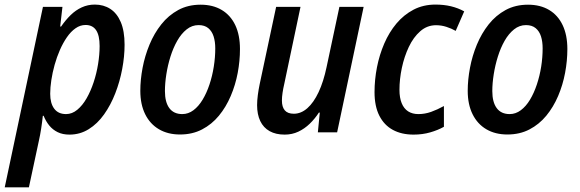

<svg xmlns="http://www.w3.org/2000/svg" viewBox="-60 -570 2498 827"><path d="M-39.6 236.8 125 -540.5H209L199.2 -455.6H203.1Q222.2 -483.4 244.1 -504.9Q266.1 -526.4 292.2 -538.3Q318.4 -550.3 348.6 -550.3Q386.2 -550.3 415 -531.7Q443.8 -513.2 460.2 -474.9Q476.6 -436.5 476.6 -377.4Q476.6 -326.7 466.3 -272.5Q456.1 -218.3 436.5 -168Q417 -117.7 388.4 -77.4Q359.9 -37.1 322.3 -13.7Q284.7 9.8 239.3 9.8Q210 9.8 188.5 -0.7Q167 -11.2 152.1 -29.5Q137.2 -47.9 127.9 -71.3H124.5Q121.6 -43.5 117.2 -15.4Q112.8 12.7 107.4 36.6L64.5 236.8ZM224.6 -78.6Q250.5 -78.6 272.9 -97.2Q295.4 -115.7 313 -146.5Q330.6 -177.2 343.3 -215.6Q356 -253.9 362.5 -294.4Q369.1 -335 369.1 -371.6Q369.1 -417.5 354 -439.9Q338.9 -462.4 308.6 -462.4Q285.6 -462.4 265.4 -448.2Q245.1 -434.1 228.3 -409.7Q211.4 -385.3 198 -354.7Q184.6 -324.2 175.3 -290.8Q166 -257.3 161.1 -225.1Q156.2 -192.9 156.2 -166Q156.2 -125 173.6 -101.8Q190.9 -78.6 224.6 -78.6Z M715.3 9.3Q663.1 9.3 624.8 -13.2Q586.4 -35.6 565.4 -77.9Q544.4 -120.1 544.4 -178.7Q544.4 -226.6 554.2 -278.1Q564 -329.6 584 -377.9Q604 -426.3 634.8 -465.1Q665.5 -503.9 707.8 -526.9Q750 -549.8 804.2 -549.8Q856.9 -549.8 895 -527.1Q933.1 -504.4 953.4 -461.7Q973.6 -418.9 973.6 -358.9Q973.6 -308.1 963.9 -256.1Q954.1 -204.1 933.8 -156.5Q913.6 -108.9 882.8 -71.5Q852.1 -34.2 810.3 -12.5Q768.6 9.3 715.3 9.3ZM725.1 -78.6Q751 -78.6 773.2 -95.2Q795.4 -111.8 812.7 -140.6Q830.1 -169.4 842.3 -206.1Q854.5 -242.7 860.8 -282.7Q867.2 -322.8 867.2 -361.8Q867.2 -390.6 860.1 -413.1Q853 -435.5 837.2 -448.7Q821.3 -461.9 795.4 -461.9Q767.1 -461.9 743.9 -443.4Q720.7 -424.8 703.4 -394.3Q686 -363.8 674.3 -326.4Q662.6 -289.1 656.5 -250.2Q650.4 -211.4 650.4 -177.7Q650.4 -129.9 669.4 -104.2Q688.5 -78.6 725.1 -78.6Z M1166 9.8Q1127.9 9.8 1101.3 -5.1Q1074.7 -20 1061 -48.6Q1047.4 -77.1 1047.4 -117.2Q1047.4 -136.2 1050.5 -160.4Q1053.7 -184.6 1058.6 -208L1129.4 -540.5H1234.4L1164.6 -209.5Q1159.7 -188.5 1157 -170.2Q1154.3 -151.9 1154.3 -136.7Q1154.3 -109.4 1166.7 -94.7Q1179.2 -80.1 1205.6 -80.1Q1236.8 -80.1 1263.9 -104Q1291 -127.9 1312.3 -173.1Q1333.5 -218.3 1346.7 -281.2L1401.9 -540.5H1506.3L1392.1 0H1309.1L1317.4 -85H1313.5Q1296.4 -58.6 1274.2 -37.1Q1252 -15.6 1225.1 -2.9Q1198.2 9.8 1166 9.8Z M1721.2 9.8Q1669.9 9.8 1632.3 -10.5Q1594.7 -30.8 1574 -71.5Q1553.2 -112.3 1553.2 -173.3Q1553.2 -226.6 1563.7 -280.3Q1574.2 -334 1595.2 -382.6Q1616.2 -431.2 1647.7 -468.8Q1679.2 -506.3 1721.2 -528.3Q1763.2 -550.3 1815.9 -550.3Q1851.6 -550.3 1882.3 -543Q1913.1 -535.6 1939.5 -521L1902.8 -437Q1884.8 -447.3 1863 -454.3Q1841.3 -461.4 1817.9 -461.4Q1779.8 -461.4 1750.2 -435.5Q1720.7 -409.7 1700.9 -367.9Q1681.2 -326.2 1670.9 -277.6Q1660.6 -229 1660.6 -183.1Q1660.6 -148.9 1670.2 -125.5Q1679.7 -102.1 1698 -90.3Q1716.3 -78.6 1742.2 -78.6Q1770 -78.6 1796.9 -88.1Q1823.7 -97.7 1852.1 -113.3V-23.9Q1826.2 -9.3 1793 0.2Q1759.8 9.8 1721.2 9.8Z M2125.5 9.3Q2073.2 9.3 2034.9 -13.2Q1996.6 -35.6 1975.6 -77.9Q1954.6 -120.1 1954.6 -178.7Q1954.6 -226.6 1964.4 -278.1Q1974.1 -329.6 1994.1 -377.9Q2014.2 -426.3 2044.9 -465.1Q2075.7 -503.9 2117.9 -526.9Q2160.2 -549.8 2214.4 -549.8Q2267.1 -549.8 2305.2 -527.1Q2343.3 -504.4 2363.5 -461.7Q2383.8 -418.9 2383.8 -358.9Q2383.8 -308.1 2374 -256.1Q2364.3 -204.1 2344 -156.5Q2323.7 -108.9 2293 -71.5Q2262.2 -34.2 2220.5 -12.5Q2178.7 9.3 2125.5 9.3ZM2135.3 -78.6Q2161.1 -78.6 2183.3 -95.2Q2205.6 -111.8 2222.9 -140.6Q2240.2 -169.4 2252.4 -206.1Q2264.6 -242.7 2271 -282.7Q2277.3 -322.8 2277.3 -361.8Q2277.3 -390.6 2270.3 -413.1Q2263.2 -435.5 2247.3 -448.7Q2231.4 -461.9 2205.6 -461.9Q2177.2 -461.9 2154.1 -443.4Q2130.9 -424.8 2113.5 -394.3Q2096.2 -363.8 2084.5 -326.4Q2072.8 -289.1 2066.7 -250.2Q2060.5 -211.4 2060.5 -177.7Q2060.5 -129.9 2079.6 -104.2Q2098.6 -78.6 2135.3 -78.6Z"/></svg>

Font: Open Sans SemiCondensed SemiBold
Style: Italic
Weight: 600
Width: 4
Italic angle: -12°
Designer: Monotype Design Team
Foundry: Monotype Imaging Inc.
Version: Version 3.000